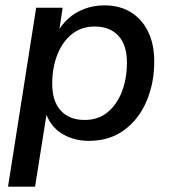

<svg xmlns="http://www.w3.org/2000/svg" viewBox="-20 -517 642 717"><path d="M10 180 115 -488H214L199 -389H190Q208 -423 234.5 -447Q261 -471 295.5 -484Q330 -497 370 -497Q427 -497 468.5 -471.5Q510 -446 533 -399Q556 -352 556 -287Q556 -206 527 -138.5Q498 -71 443.5 -31Q389 9 312 9Q254 9 209.5 -19Q165 -47 148 -104H156L111 180ZM296 -69Q347 -69 382 -98Q417 -127 435.5 -175.5Q454 -224 454 -283Q454 -349 422 -383.5Q390 -418 334 -418Q284 -418 248.5 -389.5Q213 -361 194 -312.5Q175 -264 175 -204Q175 -139 207 -104Q239 -69 296 -69Z"/></svg>

Font: Nunito Sans 12pt SemiBold
Style: Italic
Weight: 600
Italic angle: -9°
Designer: Vernon Adams
Foundry: Vernon Adams
Version: Version 3.101;gftools[0.9.27]